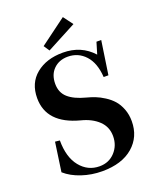

<svg xmlns="http://www.w3.org/2000/svg" viewBox="-159 -952 861 1059"><g transform="rotate(-20 272.0 -423.0)"><path d="M209.5 -712.4 187 -746.1 341.3 -860.4 383.3 -804.2ZM256.3 13.2Q193.8 13.2 136.7 -5.9Q79.6 -24.9 41.5 -58.6L65.9 -229.5L93.3 -226.6Q93.3 -127.9 137.9 -72.8Q182.6 -17.6 251.5 -17.6Q306.6 -17.6 342 -55.9Q377.4 -94.2 377.4 -148.9Q377.4 -203.6 339.4 -239.7Q301.3 -275.9 238.8 -291.5Q55.2 -339.8 55.2 -488.3Q55.2 -576.7 116 -626.5Q176.8 -676.3 273.4 -676.3Q380.9 -676.3 448.7 -601.1L469.2 -669.4H497.1L467.8 -472.7H439.9Q434.6 -556.6 393.6 -601.3Q352.5 -646 291.5 -646Q240.7 -646 208.3 -614.3Q175.8 -582.5 175.8 -528.3Q175.8 -477.1 210 -446.8Q244.1 -416.5 310.1 -399.4Q336.4 -392.6 360.4 -383.3Q384.3 -374 411.4 -356.7Q438.5 -339.4 457.8 -317.6Q477.1 -295.9 489.7 -263.2Q502.4 -230.5 502.4 -191.4Q502.4 -99.6 437 -43.2Q371.6 13.2 256.3 13.2Z"/></g></svg>

Font: Elstob SemiBold
Style: Regular
Weight: 600
Designer: Peter S. Baker
Version: Version 1.015